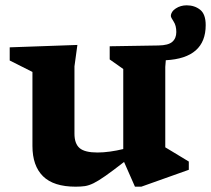

<svg xmlns="http://www.w3.org/2000/svg" viewBox="-20 -690 794 722"><path d="M260 -187.5Q260 -149.5 279.5 -133Q299 -116.5 346.5 -116.5Q368.5 -116.5 393.8 -120Q419 -123.5 443.5 -129.5V-430.5L392.5 -466.5V-516L575.5 -519Q613 -519.5 628 -532.8Q643 -546 643 -569.5Q643 -594 632.8 -609.2Q622.5 -624.5 622.5 -630Q623 -646.5 641 -658.2Q659 -670 682 -670Q711.5 -670 732.5 -653.5Q753.5 -637 753.5 -595.5Q753.5 -471.5 603.5 -463.5L601.5 -438.5V-136Q607.5 -132.5 624.8 -122Q642 -111.5 660.8 -100.2Q679.5 -89 690 -82.5V-51.5L511.5 12H487.5L446.5 -81Q403.5 -47.5 376.8 -28.8Q350 -10 332.2 -1.2Q314.5 7.5 299.5 9.8Q284.5 12 264.5 12Q181.5 12 141.8 -27.2Q102 -66.5 102 -141V-419.5L16.5 -462.5V-512L271 -521L260 -440.5Z"/></svg>

Font: Newsreader 6pt SemiBold
Style: Regular
Weight: 600
Designer: Hugues Gentile
Foundry: Production Type
Version: Version 1.003; ttfautohint (v1.8.3)